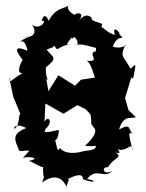

<svg xmlns="http://www.w3.org/2000/svg" viewBox="-20 -773 629 829"><path d="M535 -297 520 -350 547 -439C556 -426 556 -436 565 -490C554 -493 561 -487 543 -477C514 -532 496 -525 521 -579C536 -583 502 -558 467 -572C492 -638 530 -588 493 -628C509 -620 461 -676 476 -622C429 -636 420 -671 409 -650C452 -684 366 -669 375 -700C386 -672 365 -739 319 -682C362 -735 273 -711 316 -704C276 -714 261 -749 283 -753C251 -731 222 -742 190 -683C190 -683 173 -730 160 -682C190 -693 147 -630 112 -674C127 -661 154 -607 76 -613C128 -614 109 -622 65 -593C70 -594 88 -606 99 -554C34 -581 50 -550 78 -514C77 -517 43 -452 78 -458C29 -431 20 -403 19 -443L37 -356L74 -266C60 -310 66 -241 51 -226C36 -197 32 -253 93 -220C28 -194 44 -168 62 -125C64 -114 95 -130 123 -118C123 -145 114 -129 79 -91C99 -100 163 -91 105 -78C120 -76 180 -32 167 -62C162 10 178 -27 162 15C223 -30 256 4 267 35C258 42 287 -4 272 0C298 -12 339 -31 338 1C399 22 396 6 356 0C396 -53 430 2 465 -35C426 -13 415 -54 446 -51C475 -97 511 -91 480 -115C511 -102 490 -135 465 -143C522 -92 549 -177 554 -121C531 -203 535 -211 559 -188C528 -214 552 -244 494 -214C515 -285 555 -256 566 -268ZM394 -303 370 -284C379 -226 369 -244 376 -236C379 -220 423 -216 347 -143C398 -139 396 -150 392 -134C368 -112 310 -138 308 -80C336 -98 331 -123 332 -118C318 -114 263 -103 239 -134C226 -110 226 -144 216 -175C181 -189 231 -128 234 -212C166 -197 169 -201 177 -217C212 -246 188 -278 172 -247L176 -326L254 -282L314 -319L349 -302L375 -275ZM294 -606C301 -631 332 -573 303 -578C334 -585 343 -579 395 -566C390 -525 400 -562 384 -548C366 -535 413 -504 355 -511C384 -488 384 -425 408 -411L410 -441L330 -429L304 -403L232 -448L189 -379L180 -432C196 -420 175 -434 178 -482C231 -525 211 -522 181 -559C246 -582 190 -564 216 -575C229 -544 233 -576 277 -580C249 -577 316 -623 276 -619Z"/></svg>

Font: Asimov Aggro
Style: Medium
Weight: 500
Designer: Google
Version: Version 2.000980; 2014